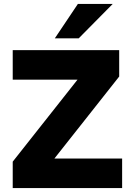

<svg xmlns="http://www.w3.org/2000/svg" viewBox="-20 -961 665 981"><path d="M45 0V-135L376 -554H45V-705H589V-570L258 -151H604V0ZM260 -765 378 -941H556L382 -765Z"/></svg>

Font: Nunito Sans Black
Style: Regular
Weight: 900
Designer: Vernon Adams
Foundry: Vernon Adams
Version: Version 3.006; ttfautohint (v1.8.3)